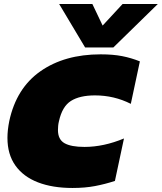

<svg xmlns="http://www.w3.org/2000/svg" viewBox="-20 -924 804 954"><path d="M403 -688 274 -904H439L490 -797L589 -904H764L543 -688ZM340 10Q241 10 168.5 -18Q96 -46 56.5 -101.5Q17 -157 17 -239Q17 -277 26 -322Q61 -486 181 -570Q301 -654 480 -654Q542 -654 587.5 -645Q633 -636 675 -619L630 -408Q547 -450 452 -450Q376 -450 332.5 -422.5Q289 -395 273 -322Q270 -310 269 -299Q268 -288 268 -278Q268 -231 300.5 -212.5Q333 -194 400 -194Q495 -194 596 -236L551 -25Q502 -9 452 0.5Q402 10 340 10Z"/></svg>

Font: Kanit Black
Style: Italic
Weight: 900
Italic angle: -12°
Designer: Katatrad Team
Foundry: CadsonDemak
Version: Version 2.000; ttfautohint (v1.8.3)